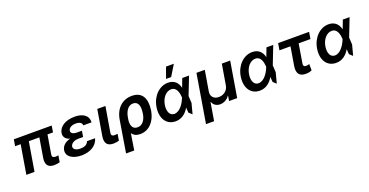

<svg xmlns="http://www.w3.org/2000/svg" viewBox="-35 -1679 5346 2780"><g transform="rotate(-20 2638.0 -289.0)"><path d="M683.6 -545.5H99.8L83.1 -445.3H168.7L94.5 0H220.2L294.4 -445.3H456.7L407 -147C389.2 -36.2 437.9 6.4 523.8 6.4C558.6 6.4 587.7 0 610.4 -6.4L627.1 -106.9C615.8 -105.1 598.7 -102.6 583.8 -102.6C548.7 -102.6 526.6 -112.9 534.4 -158.7L582 -445.3H666.9Z M1068.9 -325.3H995.4C930 -325.3 898.4 -349.4 904.1 -386.4C910.5 -424.4 952.8 -453.8 1017.8 -453.8C1077.8 -453.8 1114.3 -432.2 1114 -391.3H1240.8C1249.6 -493.3 1166.5 -552.6 1039.8 -552.6C903.1 -552.6 797.6 -495 780.5 -394.2C772.7 -346.6 793.7 -296.9 868.3 -275.2C779.8 -253.9 739.3 -202.4 730.1 -148.4C714.1 -52.2 809.3 9.9 946.7 9.9C1073.5 9.9 1185.4 -50.4 1210.2 -158H1086.3C1069.2 -112.6 1031.2 -89.5 959.9 -89.5C888.8 -89.5 851.9 -120 857.6 -159.4C866.1 -206 919.7 -233.7 980.8 -233.7H1054Z M1385.7 -545.5 1318.9 -147C1301.5 -36.2 1350.1 6.4 1436.4 6.4C1469.8 6.4 1499.6 0.7 1522.7 -6.4L1539.1 -106.9C1527.7 -105.1 1510.3 -102.6 1495.7 -102.6C1460.9 -102.6 1438.6 -112.9 1446 -158.7L1511.4 -545.5Z M1636.7 -285.5 1556.8 203.1H1682.5L1723 -49.4C1748.6 -11.4 1787.6 9.9 1848 9.9C1983.7 9.9 2083.1 -96.6 2109.4 -252.8L2110.8 -262.8C2134.6 -427.2 2085.2 -552.6 1918.3 -552.6C1775.9 -552.6 1665.5 -460.9 1636.7 -285.5ZM1753.9 -239.3 1759.9 -276.6C1773.8 -362.6 1817.1 -443.2 1897.7 -443.2C1980.8 -443.2 1998.2 -362.6 1984 -262.8L1982.6 -252.8C1969.1 -172.6 1927.6 -95.5 1843.8 -95.5C1759.2 -95.5 1746.4 -173.7 1753.9 -239.3Z M2391.3 11.4C2486.5 12.1 2555 -43.7 2600.9 -123.6L2607.2 -44L2655.5 0L2697.8 -160.5L2691.8 -269.2L2799.4 -545.5H2695L2646.3 -417.3L2644.2 -414.1C2625.7 -495.4 2571 -552.6 2475.5 -552.6C2344.5 -552.6 2227.6 -441.1 2201.3 -280.2C2172.9 -110.1 2251.1 10.7 2391.3 11.4ZM2324.6 -265.6C2342.3 -371.1 2407.3 -447.1 2486.9 -447.1C2572.4 -447.1 2590.6 -351.6 2594.8 -288.4L2595.5 -283.4L2592.3 -275.2C2566.1 -206 2500.4 -95.9 2411.2 -95.9C2342.3 -95.9 2308.9 -167.6 2324.6 -265.6ZM2469.8 -613.3H2548.7L2651.3 -781.2H2530.9Z M2789.8 199.9H2914.4L2960.9 -78.8H2965.2C2981.2 -28.8 3026.6 0.4 3082.4 0.4C3139.6 0.4 3193.9 -28.8 3227.3 -78.8H3231.5L3217.7 0H3342.7L3433.6 -545.5H3304.7L3251.8 -229.4C3240.1 -155.9 3179 -105.1 3100.5 -105.1C3022.4 -105.1 2977.6 -155.9 2989.3 -229.4L3042.3 -545.5H2913.7Z M3688.9 11.4C3784.1 12.1 3852.6 -43.7 3898.4 -123.6L3904.8 -44L3953.1 0L3995.4 -160.5L3989.3 -269.2L4096.9 -545.5H3992.5L3943.9 -417.3L3941.8 -414.1C3923.3 -495.4 3868.6 -552.6 3773.1 -552.6C3642 -552.6 3525.2 -441.1 3498.9 -280.2C3470.5 -110.1 3548.7 10.7 3688.9 11.4ZM3622.2 -265.6C3639.9 -371.1 3704.9 -447.1 3784.4 -447.1C3870 -447.1 3888.1 -351.6 3892.4 -288.4L3893.1 -283.4L3889.9 -275.2C3863.6 -206 3797.9 -95.9 3708.8 -95.9C3639.9 -95.9 3606.5 -167.6 3622.2 -265.6Z M4649.5 -545.5H4172.2L4154.8 -440.7H4324.6L4277.3 -156.2C4258.5 -41.9 4302.9 9.9 4396.7 9.9C4432.5 9.9 4459.9 6.4 4493.3 -9.9L4491.5 -106.9C4476.9 -101.9 4462.7 -96.9 4442.5 -96.9C4415.8 -96.9 4394.5 -104.8 4403.1 -154.1L4450.3 -440.7H4632.1Z M4865.4 11.4C4960.6 12.1 5029.1 -43.7 5074.9 -123.6L5081.3 -44L5129.6 0L5171.9 -160.5L5165.8 -269.2L5273.4 -545.5H5169L5120.4 -417.3L5118.3 -414.1C5099.8 -495.4 5045.1 -552.6 4949.6 -552.6C4818.5 -552.6 4701.7 -441.1 4675.4 -280.2C4647 -110.1 4725.1 10.7 4865.4 11.4ZM4798.7 -265.6C4816.4 -371.1 4881.4 -447.1 4960.9 -447.1C5046.5 -447.1 5064.6 -351.6 5068.9 -288.4L5069.6 -283.4L5066.4 -275.2C5040.1 -206 4974.4 -95.9 4885.3 -95.9C4816.4 -95.9 4783 -167.6 4798.7 -265.6Z"/></g></svg>

Font: Margiela Sans Semi Bold
Style: Italic
Weight: 600
Italic angle: -9.39999°
Designer: Stefan Endress, Andreas Faust
Version: Version 1.100;FEAKit 1.0